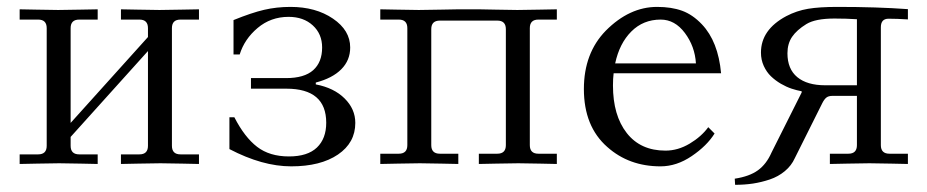

<svg xmlns="http://www.w3.org/2000/svg" viewBox="-20 -467 2647 548"><path d="M36.1 1V-26.4H88.9Q113.3 -26.4 113.3 -50.8V-386.7Q113.3 -411.1 88.9 -411.1H36.1V-440.4Q37.6 -440.4 83.5 -439.5Q129.4 -438.5 146 -438.5Q162.6 -438.5 210 -439.5Q257.3 -440.4 258.8 -440.4V-411.1H206.1Q181.6 -411.1 181.6 -386.7V-116.2L402.3 -361.3V-386.7Q402.3 -411.1 377.9 -411.1H325.2V-440.4Q326.7 -440.4 372.6 -439.5Q418.5 -438.5 435.1 -438.5Q451.7 -438.5 499 -439.5Q546.4 -440.4 547.9 -440.4V-411.1H495.1Q470.7 -411.1 470.7 -386.7V-50.8Q470.7 -26.4 495.1 -26.4H547.9V1Q546.4 1 500.5 0Q454.6 -1 438 -1Q421.4 -1 374 0Q326.7 1 325.2 1V-26.4H377.9Q402.3 -26.4 402.3 -50.8V-321.3L181.6 -76.2V-50.8Q181.6 -26.4 206.1 -26.4H258.8V1Q257.3 1 211.4 0Q165.5 -1 148.9 -1Q132.3 -1 85 0Q37.6 1 36.1 1Z M634.8 -41.5V-132.3H648.9Q678.2 -75.2 713.9 -47.9Q749.5 -20.5 804.7 -20.5Q857.9 -20.5 884.5 -45.9Q911.1 -71.3 911.1 -116.7Q911.1 -213.9 797.4 -213.9H696.3V-244.1H796.4Q848.6 -244.1 874 -266.8Q899.4 -289.6 899.4 -331.5Q899.4 -370.1 872.8 -394.5Q846.2 -418.9 803.7 -418.9Q752.9 -418.9 715.3 -387.2Q677.7 -355.5 664.1 -311.5H646.5V-409.7Q698.2 -430.7 733.9 -439Q769.5 -447.3 809.1 -447.3Q881.3 -447.3 930.4 -413.8Q979.5 -380.4 979.5 -331.5Q979.5 -294.9 954.1 -269.3Q928.7 -243.7 881.3 -231.4V-226.1Q933.1 -216.3 963.6 -186Q994.1 -155.8 994.1 -116.2Q994.1 -59.6 944.6 -25.9Q895 7.8 811 7.8Q729 7.8 634.8 -41.5Z M1065.4 1V-28.3H1118.2Q1142.6 -28.3 1142.6 -52.7V-386.7Q1142.6 -411.1 1118.2 -411.1H1065.4V-440.4Q1066.9 -440.4 1112.8 -439.5Q1158.7 -438.5 1175.3 -438.5Q1191.9 -438.5 1239.3 -439.5Q1286.6 -440.4 1288.1 -440.4H1346.7Q1348.1 -440.4 1394 -439.5Q1439.9 -438.5 1456.5 -438.5Q1473.1 -438.5 1520.5 -439.5Q1567.9 -440.4 1569.3 -440.4V-411.1H1516.6Q1492.2 -411.1 1492.2 -386.7V-52.7Q1492.2 -28.3 1516.6 -28.3H1569.3V1Q1567.9 1 1522 0Q1476.1 -1 1459.5 -1Q1442.9 -1 1395.5 0Q1348.1 1 1346.7 1V-28.3H1399.4Q1423.8 -28.3 1423.8 -52.7V-383.8Q1423.8 -408.2 1399.4 -408.2H1235.4Q1210.9 -408.2 1210.9 -383.8V-52.7Q1210.9 -28.3 1235.4 -28.3H1288.1V1Q1286.6 1 1240.7 0Q1194.8 -1 1178.2 -1Q1161.6 -1 1114.3 0Q1066.9 1 1065.4 1Z M1646.5 -212.9Q1646.5 -315.4 1709 -379.4Q1776.4 -447.3 1855.5 -447.3Q1896.5 -447.3 1926.8 -436.3Q1957 -425.3 1983.4 -397.5Q2029.8 -348.6 2038.1 -257.8H1731.4Q1729.5 -242.7 1729.5 -223.1Q1729.5 -137.7 1768.8 -87.4Q1808.1 -37.1 1879.4 -37.1Q1915 -37.1 1948.5 -57.1Q1981.9 -77.1 2001.5 -104L2019.5 -85.9Q1997.6 -50.8 1954.3 -21.5Q1911.1 7.8 1865.2 7.8Q1775.4 7.8 1713.4 -47.4Q1646.5 -106 1646.5 -212.9ZM1735.8 -286.1H1966.3Q1963.4 -334.5 1934.8 -372.8Q1906.2 -411.1 1865.7 -411.1Q1815.9 -411.1 1782 -377.2Q1748 -343.3 1735.8 -286.1Z M2077.1 43Q2119.1 36.6 2143.3 19Q2167.5 1.5 2182.1 -31.7L2268.1 -203.1V-206.5Q2254.4 -209 2239.5 -213.9Q2224.6 -218.8 2208.7 -228Q2192.9 -237.3 2180.4 -249.3Q2168 -261.2 2159.9 -278.8Q2151.9 -296.4 2151.9 -316.9Q2151.9 -382.3 2224.1 -420.9Q2253.9 -436.5 2286.4 -441.9Q2318.8 -447.3 2369.6 -447.3Q2483.9 -447.3 2571.3 -440.9V-411.6Q2539.6 -413.6 2516.1 -413.6Q2494.1 -413.6 2494.1 -389.2V-52.7Q2494.1 -28.3 2518.6 -28.3H2571.3V1Q2569.8 1 2523.9 0Q2478 -1 2461.4 -1Q2444.8 -1 2397.5 0Q2350.1 1 2348.6 1V-28.3H2401.4Q2425.8 -28.3 2425.8 -52.7V-193.4H2356.4Q2344.7 -193.4 2338.6 -188.5Q2332.5 -183.6 2327.1 -172.9L2248.5 -15.6Q2238.8 5.9 2220 21.5Q2201.2 37.1 2177.2 45.2Q2153.3 53.2 2129.2 56.9Q2105 60.5 2078.1 60.5ZM2227.5 -314.9Q2227.5 -270 2255.6 -246.8Q2283.7 -223.6 2335.4 -223.6H2425.8V-412.1Q2396 -414.1 2361.8 -414.1Q2307.6 -414.1 2281.7 -398.4Q2253.9 -381.3 2240.7 -361.8Q2227.5 -342.3 2227.5 -314.9Z"/></svg>

Font: Theano Old Style
Style: Regular
Weight: 400
Designer: Alexey Kryukov
Version: Version 2.00